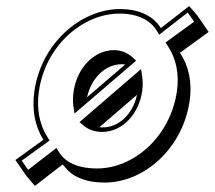

<svg xmlns="http://www.w3.org/2000/svg" viewBox="-20 -558 711 636"><path d="M320.6 -136C316.7 -136 313 -136.2 309.3 -136.6L433.8 -243.9C420.2 -180.3 374.1 -136 320.6 -136ZM671.2 -452.2 633.9 -506.2 606.7 -538 512.8 -465C509.5 -470.2 505.9 -475.2 502 -479.8C475.6 -510.6 433.1 -528 377.9 -528C249 -528 116.9 -416 93.9 -256C85 -194 96 -139 123.7 -95L31 -28L68.3 26L95.5 57.8L187.6 -13.3L199 0C224.8 30.1 268 46.8 326.9 46.8C457.3 46.8 585.5 -66.2 608.3 -224.2C617.1 -285.2 605 -340.2 576.2 -383.2ZM394.6 -344.2 268.4 -235.9C282.2 -300.6 330.5 -345.2 382.6 -345.2C386.7 -345.2 390.7 -344.9 394.6 -344.2ZM623 -486.1 528.2 -417.2 536 -405.5C563 -365.2 574.4 -313.7 566.1 -256C544.3 -105.1 423 0 301.8 0C237.4 0 195.6 -20.7 174.8 -55L167 -67.9L73.1 4.6L52 -25.9L144.2 -92.6L136.9 -104.2C110.9 -145.5 100.4 -197.1 108.9 -256C130.9 -408.6 255.9 -513 375.8 -513C435.6 -513 477.6 -491.6 499.5 -455.9L507.4 -443.1L601.9 -516.6ZM224 -256C221.4 -238 220.8 -221.5 223.2 -205.8L226.8 -181.8L430.8 -356.9L419.6 -367.5C403.7 -382.5 382 -392 357.5 -392C291.9 -392 235.1 -332.7 224 -256ZM318.4 -121C385.7 -121 440.1 -180.5 451 -256C453.5 -273.6 453.1 -290 450.8 -305.2L447.2 -329.3L243.5 -153.6L255.7 -143.1C271.7 -129.2 293 -121 318.4 -121Z"/></svg>

Font: Blink
Style: 3DObl
Weight: 400
Designer: Mew Too
Foundry: Cannot Into Space Fonts
Version: Version 001.000